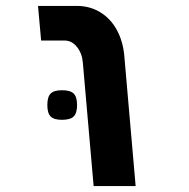

<svg xmlns="http://www.w3.org/2000/svg" viewBox="-20 -629 640 649"><path d="M198 -492H119L108.5 -609H239.5Q284 -609 319 -587.5Q354 -566 374.8 -528Q395.5 -490 400 -442L438.5 0H296.5L260 -417.5Q257.5 -448.5 240.2 -470.2Q223 -492 198 -492ZM140 -274Q140 -301.5 151.2 -312.8Q162.5 -324 189.5 -324Q217.5 -324 229 -312.8Q240.5 -301.5 240.5 -274Q240.5 -246.5 229 -235.2Q217.5 -224 189.5 -224Q162.5 -224 151.2 -235.2Q140 -246.5 140 -274Z"/></svg>

Font: JuliaMono Black
Style: Italic
Weight: 900
Italic angle: -9°
Monospace: yes
Designer: cormullion
Foundry: corm
Version: Version 0.057; ttfautohint (v1.8.4)